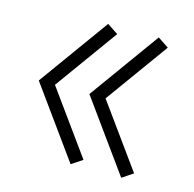

<svg xmlns="http://www.w3.org/2000/svg" viewBox="-85 -681 719 711"><g transform="rotate(15 275.0 -325.0)"><path d="M439 -56 245 -325 439 -594 481 -566 307 -325 481 -84ZM245 -56 51 -325 245 -594 287 -566 113 -325 287 -84Z"/></g></svg>

Font: Lode Dark
Style: Regular
Weight: 400
Monospace: yes
Designer: Belleve Invis
Foundry: Belleve Invis
Version: Version 29.2.0; ttfautohint (v1.8.3)